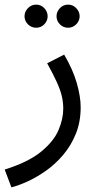

<svg xmlns="http://www.w3.org/2000/svg" viewBox="-45 -573 432 823"><path d="M3.9 230 -24.9 153.8Q76.2 122.1 130.6 77.6Q185.1 33.2 205.6 -14.9Q226.1 -63 226.1 -106.9Q226.1 -134.8 220 -160.9Q213.9 -187 199 -220Q184.1 -252.9 157.2 -301.8L230 -338.9Q268.1 -273.9 284.4 -216.1Q300.8 -158.2 300.8 -113.8Q300.8 -50.8 280.3 0Q259.8 50.8 226.3 90.3Q192.9 129.9 153.3 158Q113.8 186 74.5 204.1Q35.2 222.2 3.9 230ZM247.1 -454.1Q226.1 -454.1 211.7 -468.8Q197.3 -483.4 197.3 -503.4Q197.3 -522.9 211.7 -538.1Q226.1 -553.2 247.1 -553.2Q267.1 -553.2 281.7 -538.1Q296.4 -522.9 296.4 -503.4Q296.4 -483.4 281.7 -468.8Q267.1 -454.1 247.1 -454.1ZM110.4 -454.1Q89.4 -454.1 74.7 -468.8Q60.1 -483.4 60.1 -503.4Q60.1 -522.9 74.7 -538.1Q89.4 -553.2 110.4 -553.2Q130.4 -553.2 144.8 -538.1Q159.2 -522.9 159.2 -503.4Q159.2 -483.4 144.8 -468.8Q130.4 -454.1 110.4 -454.1Z"/></svg>

Font: Kurinto Seri
Style: Regular
Weight: 400
Designer: Kurinto was developed by Clint Goss from a range of fonts that are compatible with the SIL Open Font License Version 1.1
Foundry: Clinton F. Goss
Version: Version 2.196; July 25, 2020